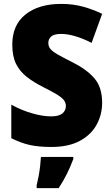

<svg xmlns="http://www.w3.org/2000/svg" viewBox="-20 -744 574 985"><path d="M504 -217Q504 -156 475.5 -104Q447 -52 389 -21Q331 10 244 10Q179 10 133.5 0Q88 -10 38 -35V-207Q91 -178 145 -162.5Q199 -147 243 -147Q282 -147 300 -162Q318 -177 318 -200Q318 -217 307.5 -230.5Q297 -244 272.5 -259Q248 -274 204 -296Q154 -321 118 -349Q82 -377 62.5 -416Q43 -455 43 -515Q43 -616 111 -670Q179 -724 294 -724Q355 -724 407 -709.5Q459 -695 504 -673L450 -524Q407 -546 367 -558Q327 -570 293 -570Q258 -570 243 -557Q228 -544 228 -524Q228 -506 238.5 -493Q249 -480 276 -464.5Q303 -449 351 -425Q425 -388 464.5 -342Q504 -296 504 -217ZM356 72Q341 112 323.5 147.5Q306 183 281 221H168V207Q173 187 178 160.5Q183 134 186 107Q189 80 190 61H356Z"/></svg>

Font: Noto Sans Bengali SemiCondensed Black
Style: Regular
Weight: 900
Width: 4
Designer: Joana Ranito - Universal Thirst; Jelle Bosma - Monotype Design Team
Foundry: Universal Thirst ehf.
Version: Version 3.000; ttfautohint (v1.8.4.7-5d5b)